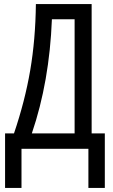

<svg xmlns="http://www.w3.org/2000/svg" viewBox="-20 -734 556 947"><path d="M432 -76H497V193H416V0H86V193H5V-76H49Q103 -235 129 -387Q155 -539 157 -714H432ZM236 -639Q224 -331 137 -76H348V-639Z"/></svg>

Font: Noto Sans UI Cond
Style: Regular
Weight: 400
Width: 3
Designer: Monotype Design Team
Foundry: Monotype Imaging Inc.
Version: Version 1.001